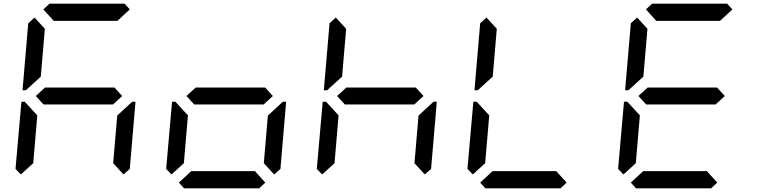

<svg xmlns="http://www.w3.org/2000/svg" viewBox="-20 -1020 4120 1040"><path d="M93 -75 64 -105 96 -469H114L126 -456L182 -395L160 -136ZM134 -544 120 -531H102L133 -894L167 -925L223 -864L201 -605ZM215 -969 248 -1000H655L683 -969L616 -907H271ZM600 -546 642 -500 592 -454H216L174 -500L224 -546ZM682 -456 696 -469H714L683 -105L649 -75L593 -136L615 -394Z M909 -75 880 -105 912 -469H930L942 -456L998 -395L976 -136ZM1416 -546 1458 -500 1408 -454H1032L990 -500L1040 -546ZM1417 -31 1384 0H977L949 -31L1016 -93H1361ZM1498 -456 1512 -469H1530L1499 -105L1465 -75L1409 -136L1431 -394Z M1725 -75 1696 -105 1728 -469H1746L1758 -456L1814 -395L1792 -136ZM1766 -544 1752 -531H1734L1765 -894L1799 -925L1855 -864L1833 -605ZM2232 -546 2274 -500 2224 -454H1848L1806 -500L1856 -546ZM2314 -456 2328 -469H2346L2315 -105L2281 -75L2225 -136L2247 -394Z M2541 -75 2512 -105 2544 -469H2562L2574 -456L2630 -395L2608 -136ZM2582 -544 2568 -531H2550L2581 -894L2615 -925L2671 -864L2649 -605ZM3049 -31 3016 0H2609L2581 -31L2648 -93H2993Z M3357 -75 3328 -105 3360 -469H3378L3390 -456L3446 -395L3424 -136ZM3398 -544 3384 -531H3366L3397 -894L3431 -925L3487 -864L3465 -605ZM3479 -969 3512 -1000H3919L3947 -969L3880 -907H3535ZM3864 -546 3906 -500 3856 -454H3480L3438 -500L3488 -546ZM3865 -31 3832 0H3425L3397 -31L3464 -93H3809Z"/></svg>

Font: DSEG7 Classic Mini
Style: Italic
Weight: 400
Italic angle: -5°
Designer: Keshikan(Twitter:@keshinomi_88pro)
Version: Version 0.46